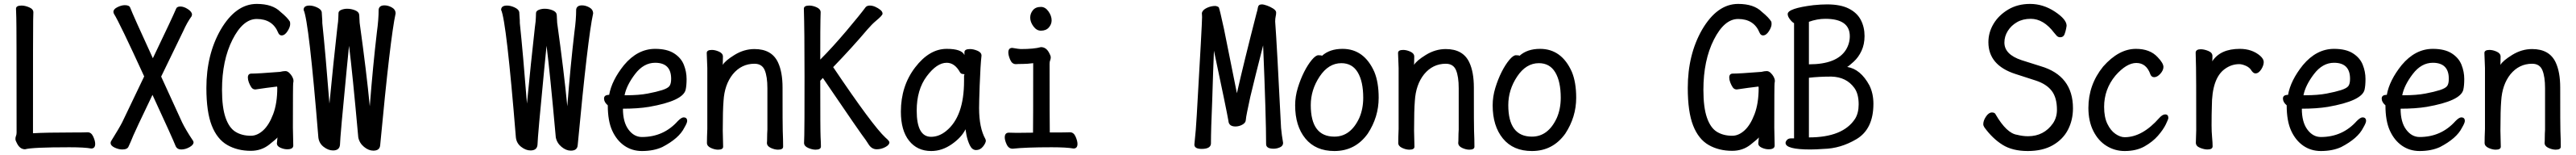

<svg xmlns="http://www.w3.org/2000/svg" viewBox="-20 -739 13040 783"><path d="M106.9 15.1Q80.1 15.1 64.9 -17.1Q58.1 -28.8 58.1 -37.1Q58.1 -45.9 61 -52.5Q64 -59.1 64 -69.8Q64 -621.1 62.5 -649.7Q61 -678.2 61 -694.8Q61 -710.9 88.9 -710.9Q106.9 -710.9 127.9 -701.9Q148.9 -692.9 148.9 -676.8Q148.9 -665 147.9 -639.4Q147 -613.8 147 -65.9Q212.9 -69.8 349.1 -69.8Q411.1 -69.8 423.8 -70.8Q441.9 -70.8 451.9 -49.3Q461.9 -27.8 461.9 -12.2Q461.9 11.2 441.9 11.2Q408.2 4.9 331.1 4.9Q142.1 4.9 106.9 15.1Z M599.1 16.1Q581.1 16.1 560.5 6.6Q540 -2.9 540 -17.1Q540 -22 543 -26.9Q585 -94.2 599.1 -122.1L710 -353Q584 -627 557.1 -668.9Q554.2 -674.8 554.2 -679.2Q554.2 -692.9 574.7 -702.9Q595.2 -712.9 611.8 -712.9Q634.8 -712.9 639.2 -700.2Q652.8 -664.1 753.9 -444.8Q854 -652.8 871.1 -693.8Q875 -706.1 893.1 -706.1Q911.1 -706.1 931.6 -692.6Q952.1 -679.2 952.1 -665L950.2 -657.2Q926.8 -625 908.2 -583L795.9 -352.1L901.9 -121.1Q920.9 -82 958 -26.9L960 -21Q960 -6.8 939 4.6Q918 16.1 897.9 16.1Q877.9 16.1 870.1 1Q854 -40 752 -259.8Q661.1 -70.8 654.8 -54.2Q641.1 -20 630.9 1Q625 16.1 599.1 16.1Z M1250 22.9Q1182.1 22.9 1130.6 -6.6Q1079.1 -36.1 1052 -105Q1024.9 -173.8 1024.9 -294.9Q1024.9 -462.9 1097.2 -588.9Q1173.8 -719.2 1279.8 -719.2Q1359.9 -719.2 1399.9 -679.2Q1436 -649.9 1448.2 -628.9L1449.2 -618.2Q1449.2 -602.1 1435.5 -581.1Q1421.9 -560.1 1405.8 -560.1Q1394 -560.1 1388.2 -574.2Q1359.9 -643.1 1279.8 -643.1Q1210 -643.1 1157 -538.6Q1104 -434.1 1104 -285.2Q1104 -195.8 1122.1 -144.3Q1140.1 -92.8 1172.6 -73Q1205.1 -53.2 1250 -53.2Q1282.2 -53.2 1312 -80.1Q1341.8 -106.9 1362.8 -161.9Q1383.8 -216.8 1383.8 -295.9L1382.8 -301.8Q1332 -295.9 1272.9 -287.1Q1259.8 -287.1 1252.4 -298.1Q1245.1 -309.1 1240 -322.5Q1234.9 -335.9 1234.9 -347.2Q1234.9 -367.2 1252.9 -367.2Q1286.1 -367.2 1397.9 -376Q1413.1 -379.9 1424.8 -379.9Q1435.1 -379.9 1444.6 -370.8Q1454.1 -361.8 1460 -350.8Q1465.8 -339.8 1465.8 -331.1Q1465.8 -324.2 1464.4 -319.6Q1462.9 -314.9 1462.9 -94.2L1464.8 -3.9Q1464.8 15.1 1434.1 15.1Q1417 15.1 1399.4 7.1Q1381.8 -1 1381.8 -14.2L1384.8 -44.9Q1382.8 -40 1343 -8.5Q1303.2 22.9 1250 22.9Z M1870.1 22Q1846.2 22 1823 2.9Q1799.8 -16.1 1793.9 -44.9Q1764.2 -374 1747.1 -507.8L1735.8 -394Q1702.1 -49.8 1701.2 -6.8Q1698.2 21 1666 21Q1642.1 21 1618.7 2.9Q1595.2 -15.1 1591.8 -44.9Q1543.9 -633.8 1517.1 -689Q1517.1 -710.9 1546.9 -710.9Q1564.9 -710.9 1585.4 -701.4Q1606 -691.9 1608.9 -678.2Q1609.9 -669.9 1609.9 -662.4Q1609.9 -654.8 1610.8 -647.9Q1611.8 -641.1 1611.8 -622.1Q1627.9 -469.2 1647.9 -215.8Q1668 -423.8 1688 -601.1Q1692.9 -634.8 1692.9 -649.4Q1692.9 -664.1 1693.8 -674.1Q1694.8 -684.1 1708.5 -689.5Q1722.2 -694.8 1737.8 -694.8Q1757.8 -694.8 1776.4 -687.5Q1794.9 -680.2 1797.9 -668Q1797.9 -664.1 1798.8 -663.1L1800.8 -624Q1835.9 -372.1 1852.1 -202.1Q1868.2 -408.2 1888.2 -577.1Q1897 -640.1 1897 -690.9Q1899.9 -711.9 1926.8 -711.9Q1944.8 -711.9 1963.9 -701.4Q1982.9 -690.9 1982.9 -670.9Q1956.1 -550.8 1904.8 -5.9Q1902.8 22 1870.1 22Z M2870.1 22Q2846.2 22 2823 2.9Q2799.8 -16.1 2793.9 -44.9Q2764.2 -374 2747.1 -507.8L2735.8 -394Q2702.1 -49.8 2701.2 -6.8Q2698.2 21 2666 21Q2642.1 21 2618.7 2.9Q2595.2 -15.1 2591.8 -44.9Q2543.9 -633.8 2517.1 -689Q2517.1 -710.9 2546.9 -710.9Q2564.9 -710.9 2585.4 -701.4Q2606 -691.9 2608.9 -678.2Q2609.9 -669.9 2609.9 -662.4Q2609.9 -654.8 2610.8 -647.9Q2611.8 -641.1 2611.8 -622.1Q2627.9 -469.2 2647.9 -215.8Q2668 -423.8 2688 -601.1Q2692.9 -634.8 2692.9 -649.4Q2692.9 -664.1 2693.8 -674.1Q2694.8 -684.1 2708.5 -689.5Q2722.2 -694.8 2737.8 -694.8Q2757.8 -694.8 2776.4 -687.5Q2794.9 -680.2 2797.9 -668Q2797.9 -664.1 2798.8 -663.1L2800.8 -624Q2835.9 -372.1 2852.1 -202.1Q2868.2 -408.2 2888.2 -577.1Q2897 -640.1 2897 -690.9Q2899.9 -711.9 2926.8 -711.9Q2944.8 -711.9 2963.9 -701.4Q2982.9 -690.9 2982.9 -670.9Q2956.1 -550.8 2904.8 -5.9Q2902.8 22 2870.1 22Z M3230 23.9Q3180.2 23.9 3141.1 -2.9Q3102.1 -29.8 3079.6 -78.9Q3057.1 -127.9 3057.1 -207Q3038.1 -223.1 3038.1 -241.2Q3038.1 -259.8 3064 -259.8Q3077.1 -333 3139.2 -410.2Q3208 -492.2 3296.9 -492.2Q3356.9 -492.2 3392.6 -469.5Q3428.2 -446.8 3442.1 -411.9Q3456.1 -377 3456.1 -339.8Q3456.1 -306.2 3451.2 -285.2Q3437 -229 3266.1 -199.2Q3209 -189.9 3133.8 -189.9Q3133.8 -122.1 3161.9 -84.5Q3189.9 -46.9 3230 -46.9Q3339.8 -46.9 3412.1 -127.9Q3430.2 -146 3440.9 -146Q3459 -146 3459 -127.9Q3459 -118.2 3444.8 -94.2Q3418 -40 3333 3.9Q3289.1 23.9 3230 23.9ZM3142.1 -257.8H3149.9Q3214.8 -257.8 3259.5 -266.4Q3304.2 -274.9 3332.5 -283.9Q3360.8 -293 3369.4 -304.4Q3377.9 -315.9 3377.9 -340.8Q3377.9 -421.9 3296.9 -421.9Q3238.8 -421.9 3195.3 -365Q3151.9 -308.1 3142.1 -257.8Z M3615.2 17.1Q3598.1 17.1 3578.6 8.1Q3559.1 -1 3559.1 -17.1Q3559.1 -43.9 3561 -87.9V-395Q3558.1 -458 3558.1 -471.2Q3558.1 -486.8 3584 -486.8Q3601.1 -486.8 3620.6 -478Q3640.1 -469.2 3640.1 -453.1L3639.2 -411.1Q3650.9 -432.1 3699 -461.7Q3747.1 -491.2 3799.8 -491.2Q3887.2 -491.2 3918.9 -423.8Q3941.9 -375 3941.9 -296.9Q3941.9 -99.1 3942.9 -78.1Q3944.8 -33.2 3944.8 2Q3944.8 17.1 3918.9 17.1Q3901.9 17.1 3882.3 8.1Q3862.8 -1 3862.8 -17.1Q3863.8 -24.9 3863.8 -44.4Q3863.8 -64 3865.2 -84V-293Q3865.2 -352.1 3851.6 -384.5Q3837.9 -417 3799.8 -417Q3733.9 -417 3689.9 -363.8Q3647.9 -311 3643.1 -229Q3639.2 -183.1 3639.2 -79.1Q3639.2 -56.2 3641.1 2Q3641.1 17.1 3615.2 17.1Z M4108.9 17.1Q4091.8 17.1 4071.3 8.1Q4050.8 -1 4050.8 -17.1Q4050.8 -28.8 4052 -56.4Q4053.2 -84 4053.2 -351.1Q4053.2 -586.9 4049.8 -694.8Q4049.8 -710.9 4077.1 -710.9Q4095.2 -710.9 4115 -701.9Q4134.8 -692.9 4134.8 -676.8Q4134.8 -665 4133.8 -639.4Q4132.8 -613.8 4132.8 -438Q4194.8 -500 4264.4 -582Q4334 -664.1 4362.8 -703.1Q4370.1 -710.9 4383.8 -710.9Q4397 -710.9 4411.4 -704.6Q4425.8 -698.2 4437 -689.2Q4448.2 -680.2 4448.2 -669.9Q4448.2 -661.1 4415 -633.8Q4395 -617.2 4372.1 -590.8Q4296.9 -502 4198.2 -399.9Q4397.9 -104 4462.9 -43.9Q4482.9 -26.9 4482.9 -20Q4482.9 -6.8 4461.9 4.2Q4440.9 15.1 4418.9 15.1Q4392.1 15.1 4376 -12.2L4362.8 -32.2Q4341.8 -58.1 4146 -345.2L4132.8 -331.1Q4132.8 -77.1 4134.5 -46.6Q4136.2 -16.1 4136.2 1Q4136.2 17.1 4108.9 17.1Z M4694.8 23.9Q4624 23.9 4582.5 -28.1Q4541 -80.1 4541 -174.8Q4541 -304.2 4613 -398.2Q4685.1 -492.2 4772.9 -492.2Q4849.1 -492.2 4862.8 -460.9V-475.1Q4862.8 -491.2 4891.1 -491.2Q4908.2 -491.2 4928.7 -482.7Q4949.2 -474.1 4949.2 -458Q4943.8 -411.1 4939.9 -306.2Q4937 -225.1 4937 -192.9Q4937 -92.8 4969.2 -36.1L4971.2 -28.8Q4971.2 -17.1 4957 1Q4942.9 19 4921.9 19Q4901.9 19 4890.4 -4.4Q4878.9 -27.8 4873 -57.1L4868.2 -85.9Q4848.1 -44.9 4798.6 -10.5Q4749 23.9 4694.8 23.9ZM4693.8 -47.9Q4733.9 -47.9 4770 -77.1Q4860.8 -149.9 4860.8 -330.1V-357.9Q4862.8 -359.9 4862.8 -361.8Q4862.8 -365.2 4854.5 -365.2Q4846.2 -365.2 4840.8 -373Q4814 -421.9 4772.9 -421.9Q4723.1 -421.9 4672.1 -354Q4621.1 -286.1 4621.1 -180.2Q4621.1 -47.9 4693.8 -47.9Z M5106.9 12.2Q5086.9 12.2 5076.9 -8.8Q5066.9 -29.8 5066.9 -44.9Q5066.9 -68.8 5087.9 -68.8L5127.9 -67.9L5210 -68.8Q5210.9 -109.9 5210.9 -419.9Q5181.2 -416 5158 -416Q5134.8 -416 5123 -415Q5104 -415 5094.5 -437Q5085 -459 5085 -474.1Q5085 -497.1 5105 -497.1Q5139.2 -491.2 5147.9 -491.2Q5215.8 -491.2 5250 -501Q5277.8 -501 5293 -469.2Q5299.8 -457 5299.8 -449.2Q5299.8 -440.9 5296.9 -434.6Q5293.9 -428.2 5293.9 -416Q5293.9 -128.9 5294.9 -69.8Q5383.8 -69.8 5397 -70.8Q5416 -70.8 5425.5 -48.8Q5435.1 -26.9 5435.1 -12.2Q5435.1 11.2 5415 11.2Q5379.9 4.9 5304.2 4.9Q5171.9 4.9 5106.9 12.2ZM5250 -584Q5228 -584 5211.9 -606Q5195.8 -627.9 5195.8 -649.9Q5195.8 -670.9 5209.5 -687.5Q5223.1 -704.1 5250 -704.1Q5272 -704.1 5288.1 -681.6Q5304.2 -659.2 5304.2 -636.2Q5304.2 -616.2 5290 -600.1Q5275.9 -584 5250 -584Z M6064 13.2Q6026.9 13.2 6026.9 -8.8Q6035.2 -84 6039.1 -159.2Q6065.9 -619.1 6065.9 -652.8Q6064.9 -661.1 6064.9 -673.8Q6068.8 -689 6089.8 -699Q6110.8 -709 6133.8 -709Q6147.9 -706.1 6150.9 -701.2Q6155.8 -689 6176.8 -592.8L6242.2 -268.1Q6277.8 -424.8 6341.8 -672.9Q6346.2 -686 6348.6 -701.4Q6351.1 -716.8 6368.2 -716.8Q6377.9 -716.8 6394.5 -710.9Q6411.1 -705.1 6426 -695.6Q6440.9 -686 6440.9 -675.8Q6440.9 -666 6438.5 -656Q6436 -646 6436 -629.9Q6444.8 -514.2 6465.8 -92.8Q6469.2 -56.2 6476.1 -17.1Q6476.1 -2 6460.4 5.1Q6444.8 12.2 6428.2 12.2Q6390.1 12.2 6390.1 -11.2Q6390.1 -143.1 6375 -509.8Q6334 -350.1 6310.1 -250Q6300.8 -207 6294.4 -176Q6288.1 -145 6287.1 -131.6Q6286.1 -118.2 6269.5 -109.1Q6252.9 -100.1 6234.9 -100.1Q6201.2 -100.1 6199.2 -128.9Q6189.9 -183.1 6126 -482.9Q6122.1 -392.1 6117.2 -230Q6110.8 -84 6110.8 -12.2Q6107.9 13.2 6064 13.2Z M6735.8 23.9Q6641.1 23.9 6589.1 -39.1Q6537.1 -102.1 6537.1 -207Q6537.1 -251 6550.5 -294.9Q6564 -338.9 6582.5 -375.5Q6601.1 -412.1 6621.1 -436Q6641.1 -460 6654.8 -460Q6670.9 -460 6672.9 -457Q6711.9 -492.2 6776.9 -492.2Q6886.2 -492.2 6938 -376Q6960 -323.2 6960 -245.1Q6960 -147.9 6904.8 -64Q6841.8 23.9 6735.8 23.9ZM6735.8 -48.8Q6817.9 -48.8 6861.8 -143.1Q6881.8 -189 6881.8 -245.1Q6881.8 -327.1 6854 -373.5Q6826.2 -419.9 6771 -419.9Q6706.1 -419.9 6661.1 -352.5Q6616.2 -285.2 6616.2 -208Q6616.2 -48.8 6735.8 -48.8Z M7115.2 17.1Q7098.1 17.1 7078.6 8.1Q7059.1 -1 7059.1 -17.1Q7059.1 -43.9 7061 -87.9V-395Q7058.1 -458 7058.1 -471.2Q7058.1 -486.8 7084 -486.8Q7101.1 -486.8 7120.6 -478Q7140.1 -469.2 7140.1 -453.1L7139.2 -411.1Q7150.9 -432.1 7199 -461.7Q7247.1 -491.2 7299.8 -491.2Q7387.2 -491.2 7418.9 -423.8Q7441.9 -375 7441.9 -296.9Q7441.9 -99.1 7442.9 -78.1Q7444.8 -33.2 7444.8 2Q7444.8 17.1 7418.9 17.1Q7401.9 17.1 7382.3 8.1Q7362.8 -1 7362.8 -17.1Q7363.8 -24.9 7363.8 -44.4Q7363.8 -64 7365.2 -84V-293Q7365.2 -352.1 7351.6 -384.5Q7337.9 -417 7299.8 -417Q7233.9 -417 7189.9 -363.8Q7147.9 -311 7143.1 -229Q7139.2 -183.1 7139.2 -79.1Q7139.2 -56.2 7141.1 2Q7141.1 17.1 7115.2 17.1Z M7735.8 23.9Q7641.1 23.9 7589.1 -39.1Q7537.1 -102.1 7537.1 -207Q7537.1 -251 7550.5 -294.9Q7564 -338.9 7582.5 -375.5Q7601.1 -412.1 7621.1 -436Q7641.1 -460 7654.8 -460Q7670.9 -460 7672.9 -457Q7711.9 -492.2 7776.9 -492.2Q7886.2 -492.2 7938 -376Q7960 -323.2 7960 -245.1Q7960 -147.9 7904.8 -64Q7841.8 23.9 7735.8 23.9ZM7735.8 -48.8Q7817.9 -48.8 7861.8 -143.1Q7881.8 -189 7881.8 -245.1Q7881.8 -327.1 7854 -373.5Q7826.2 -419.9 7771 -419.9Q7706.1 -419.9 7661.1 -352.5Q7616.2 -285.2 7616.2 -208Q7616.2 -48.8 7735.8 -48.8Z M8750 22.9Q8682.1 22.9 8630.6 -6.6Q8579.1 -36.1 8552 -105Q8524.9 -173.8 8524.9 -294.9Q8524.9 -462.9 8597.2 -588.9Q8673.8 -719.2 8779.8 -719.2Q8859.9 -719.2 8899.9 -679.2Q8936 -649.9 8948.2 -628.9L8949.2 -618.2Q8949.2 -602.1 8935.5 -581.1Q8921.9 -560.1 8905.8 -560.1Q8894 -560.1 8888.2 -574.2Q8859.9 -643.1 8779.8 -643.1Q8710 -643.1 8657 -538.6Q8604 -434.1 8604 -285.2Q8604 -195.8 8622.1 -144.3Q8640.1 -92.8 8672.6 -73Q8705.1 -53.2 8750 -53.2Q8782.2 -53.2 8812 -80.1Q8841.8 -106.9 8862.8 -161.9Q8883.8 -216.8 8883.8 -295.9L8882.8 -301.8Q8832 -295.9 8772.9 -287.1Q8759.8 -287.1 8752.4 -298.1Q8745.1 -309.1 8740 -322.5Q8734.9 -335.9 8734.9 -347.2Q8734.9 -367.2 8752.9 -367.2Q8786.1 -367.2 8897.9 -376Q8913.1 -379.9 8924.8 -379.9Q8935.1 -379.9 8944.6 -370.8Q8954.1 -361.8 8960 -350.8Q8965.8 -339.8 8965.8 -331.1Q8965.8 -324.2 8964.4 -319.6Q8962.9 -314.9 8962.9 -94.2L8964.8 -3.9Q8964.8 15.1 8934.1 15.1Q8917 15.1 8899.4 7.1Q8881.8 -1 8881.8 -14.2L8884.8 -44.9Q8882.8 -40 8843 -8.5Q8803.2 22.9 8750 22.9Z M9146 16.1Q9020 16.1 9020 -17.1Q9020 -23.9 9027.1 -32Q9034.2 -40 9047.6 -40Q9061 -40 9063 -40V-622.1Q9054.2 -626 9042.5 -640.9Q9030.8 -655.8 9030.8 -668Q9030.8 -696.8 9161.1 -712.9Q9199.2 -716.8 9230 -716.8Q9297.9 -716.8 9339.8 -695.8Q9381.8 -674.8 9400.9 -638.4Q9419.9 -602.1 9419.9 -557.1Q9419.9 -515.1 9404.5 -482.2Q9389.2 -449.2 9364.5 -427Q9339.8 -404.8 9332 -400.9Q9399.9 -390.1 9444.8 -307.1Q9464.8 -266.1 9464.8 -214.8Q9464.8 -86.9 9378.9 -36.1Q9298.8 11.2 9212.9 13.2Q9172.9 16.1 9146 16.1ZM9138.2 -44.9Q9311 -44.9 9372.1 -139.2Q9390.1 -168 9390.1 -211.9Q9390.1 -265.1 9368.2 -294.9Q9328.1 -350.1 9252 -352.1Q9189 -352.1 9138.2 -346.2ZM9138.2 -414.1H9139.2Q9278.8 -414.1 9325.2 -486.8Q9345.2 -519 9345.2 -556.2Q9345.2 -644 9221.2 -644Q9180.2 -644 9138.2 -628.9Z M10246.1 23.9Q10168.9 23.9 10118.4 -7.6Q10067.9 -39.1 10026.9 -95.2Q10021 -104 10021 -111.8Q10021 -129.9 10034.9 -150.4Q10048.8 -170.9 10064.9 -170.9Q10080.1 -170.9 10084 -160.2Q10139.2 -65.9 10191.9 -58.1Q10221.2 -50.8 10247.1 -50.8Q10328.1 -50.8 10374 -116.2Q10394 -146 10394 -184.1Q10394 -245.1 10367.9 -279.5Q10341.8 -314 10287.1 -332L10184.1 -365.2Q10046.9 -409.2 10046.9 -525.9Q10046.9 -575.2 10073 -618.7Q10099.1 -662.1 10147 -690.7Q10194.8 -719.2 10257.8 -719.2Q10324.2 -719.2 10383.5 -680.2Q10442.9 -641.1 10442.9 -608.9Q10442.9 -606.9 10440.4 -594Q10438 -581.1 10432.4 -565.9Q10426.8 -550.8 10410.2 -550.8Q10398.9 -550.8 10391.4 -559.8Q10383.8 -568.8 10379.9 -573.2Q10326.2 -644 10261.2 -644Q10221.2 -644 10191.7 -627Q10162.1 -609.9 10145 -582.5Q10127.9 -555.2 10127.9 -523.9Q10127.9 -463.9 10214.8 -435.1L10311 -404.8Q10475.1 -356.9 10475.1 -191.9Q10475.1 -132.8 10450 -84Q10424.8 -35.2 10373.3 -5.6Q10321.8 23.9 10246.1 23.9Z M10736.8 23.9Q10687 23.9 10645 -2Q10603 -27.8 10578.1 -77.4Q10553.2 -127 10553.2 -193.8Q10553.2 -311 10627.9 -402.8Q10707 -492.2 10793.9 -492.2Q10865.2 -492.2 10903.8 -450.2Q10933.1 -419.9 10933.1 -400.9Q10933.1 -383.8 10917.5 -366.5Q10901.9 -349.1 10886.2 -349.1Q10873 -349.1 10867.2 -362.8Q10847.2 -420.9 10795.9 -420.9Q10746.1 -420.9 10689.9 -356.9Q10632.8 -288.1 10632.8 -199.2Q10632.8 -147 10649.4 -113Q10666 -79.1 10690.4 -62.5Q10714.8 -45.9 10736.8 -45.9Q10826.2 -45.9 10912.1 -143.1Q10928.2 -161.1 10941.9 -161.1Q10958 -161.1 10958 -143.1Q10958 -137.2 10945.1 -110.6Q10932.1 -84 10905.5 -53.5Q10878.9 -22.9 10837.4 0.5Q10795.9 23.9 10736.8 23.9Z M11155.8 16.1Q11139.2 16.1 11118.2 7.6Q11097.2 -1 11097.2 -18.1L11099.1 -81.1Q11099.1 -377.9 11098.1 -397.9Q11096.2 -454.1 11096.2 -474.1Q11098.1 -490.2 11122.1 -490.2Q11139.2 -490.2 11160.2 -481.7Q11181.2 -473.1 11181.2 -456.1Q11181.2 -436 11180.2 -429.2Q11221.2 -492.2 11319.8 -492.2Q11381.8 -492.2 11422.9 -457Q11440.9 -440.9 11440.9 -425.8Q11440.9 -408.2 11428 -388.2Q11415 -368.2 11398.9 -368.2Q11389.2 -368.2 11379.9 -380.9Q11370.1 -397.9 11350.6 -406.5Q11331.1 -415 11316.9 -415Q11276.9 -415 11243.2 -390.1Q11178.2 -342.8 11178.2 -201.2Q11176.8 -163.1 11176.8 -106Q11176.8 -75.2 11179.4 -46.1Q11182.1 -17.1 11182.1 0Q11182.1 16.1 11155.8 16.1Z M11730 23.9Q11680.2 23.9 11641.1 -2.9Q11602.1 -29.8 11579.6 -78.9Q11557.1 -127.9 11557.1 -207Q11538.1 -223.1 11538.1 -241.2Q11538.1 -259.8 11564 -259.8Q11577.1 -333 11639.2 -410.2Q11708 -492.2 11796.9 -492.2Q11856.9 -492.2 11892.6 -469.5Q11928.2 -446.8 11942.1 -411.9Q11956.1 -377 11956.1 -339.8Q11956.1 -306.2 11951.2 -285.2Q11937 -229 11766.1 -199.2Q11709 -189.9 11633.8 -189.9Q11633.8 -122.1 11661.9 -84.5Q11689.9 -46.9 11730 -46.9Q11839.8 -46.9 11912.1 -127.9Q11930.2 -146 11940.9 -146Q11959 -146 11959 -127.9Q11959 -118.2 11944.8 -94.2Q11918 -40 11833 3.9Q11789.1 23.9 11730 23.9ZM11642.1 -257.8H11649.9Q11714.8 -257.8 11759.5 -266.4Q11804.2 -274.9 11832.5 -283.9Q11860.8 -293 11869.4 -304.4Q11877.9 -315.9 11877.9 -340.8Q11877.9 -421.9 11796.9 -421.9Q11738.8 -421.9 11695.3 -365Q11651.9 -308.1 11642.1 -257.8Z M12230 23.9Q12180.2 23.9 12141.1 -2.9Q12102.1 -29.8 12079.6 -78.9Q12057.1 -127.9 12057.1 -207Q12038.1 -223.1 12038.1 -241.2Q12038.1 -259.8 12064 -259.8Q12077.1 -333 12139.2 -410.2Q12208 -492.2 12296.9 -492.2Q12356.9 -492.2 12392.6 -469.5Q12428.2 -446.8 12442.1 -411.9Q12456.1 -377 12456.1 -339.8Q12456.1 -306.2 12451.2 -285.2Q12437 -229 12266.1 -199.2Q12209 -189.9 12133.8 -189.9Q12133.8 -122.1 12161.9 -84.5Q12189.9 -46.9 12230 -46.9Q12339.8 -46.9 12412.1 -127.9Q12430.2 -146 12440.9 -146Q12459 -146 12459 -127.9Q12459 -118.2 12444.8 -94.2Q12418 -40 12333 3.9Q12289.1 23.9 12230 23.9ZM12142.1 -257.8H12149.9Q12214.8 -257.8 12259.5 -266.4Q12304.2 -274.9 12332.5 -283.9Q12360.8 -293 12369.4 -304.4Q12377.9 -315.9 12377.9 -340.8Q12377.9 -421.9 12296.9 -421.9Q12238.8 -421.9 12195.3 -365Q12151.9 -308.1 12142.1 -257.8Z M12615.2 17.1Q12598.1 17.1 12578.6 8.1Q12559.1 -1 12559.1 -17.1Q12559.1 -43.9 12561 -87.9V-395Q12558.1 -458 12558.1 -471.2Q12558.1 -486.8 12584 -486.8Q12601.1 -486.8 12620.6 -478Q12640.1 -469.2 12640.1 -453.1L12639.2 -411.1Q12650.9 -432.1 12699 -461.7Q12747.1 -491.2 12799.8 -491.2Q12887.2 -491.2 12918.9 -423.8Q12941.9 -375 12941.9 -296.9Q12941.9 -99.1 12942.9 -78.1Q12944.8 -33.2 12944.8 2Q12944.8 17.1 12918.9 17.1Q12901.9 17.1 12882.3 8.1Q12862.8 -1 12862.8 -17.1Q12863.8 -24.9 12863.8 -44.4Q12863.8 -64 12865.2 -84V-293Q12865.2 -352.1 12851.6 -384.5Q12837.9 -417 12799.8 -417Q12733.9 -417 12689.9 -363.8Q12647.9 -311 12643.1 -229Q12639.2 -183.1 12639.2 -79.1Q12639.2 -56.2 12641.1 2Q12641.1 17.1 12615.2 17.1Z"/></svg>

Font: LXGW WenKai Mono GB Screen
Style: Regular
Weight: 400
Monospace: yes
Designer: LXGW / Fontworks Inc.
Foundry: LXGW / Fontworks Inc.
Version: Version 1.510;January 18,2025